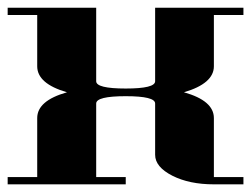

<svg xmlns="http://www.w3.org/2000/svg" viewBox="-20 -481 655 501"><path d="M0 0V-19H77.1V-172.9Q77.1 -218.3 154.8 -240.2Q77.1 -262.7 77.1 -308.1V-441.9H0V-460.9H231V-269Q231 -250 308.1 -250Q384.8 -250 384.8 -269V-460.9H615.2V-441.9H538.1V-308.1Q538.1 -263.2 460 -240.2Q538.1 -218.3 538.1 -172.9V-19H615.2V0H538.1Q474.1 0 429.7 -22.5Q384.8 -45.4 384.8 -77.1V-210.9Q384.8 -230 308.1 -230Q231 -230 231 -210.9V-19H308.1V0Z"/></svg>

Font: Hjet
Style: Regular
Weight: 400
Designer: T. Christopher White
Version: Version 1.2